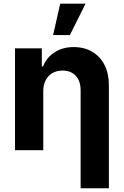

<svg xmlns="http://www.w3.org/2000/svg" viewBox="-20 -805 662 1029"><path d="M211.9 -315.4Q211.9 -236.3 211.9 0Q173.8 0 60.5 0Q60.5 -136.7 60.5 -545.9Q96.7 -545.9 204.1 -545.9Q204.1 -521.5 204.1 -449.2Q206.1 -449.2 210.9 -449.2Q229.5 -497.1 272.5 -524.4Q314.5 -552.7 375 -552.7Q432.6 -552.7 474.6 -527.3Q516.6 -502.9 540 -457Q563.5 -411.1 563.5 -347.7Q563.5 -163.1 563.5 204.1Q525.4 204.1 412.1 204.1Q412.1 73.2 412.1 -320.3Q412.1 -370.1 386.7 -398.4Q360.4 -426.8 315.4 -426.8Q285.2 -426.8 261.7 -414.1Q238.3 -400.4 224.6 -375Q211.9 -350.6 211.9 -315.4ZM264.6 -617.2Q274.4 -659.2 302.7 -785.2Q336.9 -785.2 438.5 -785.2Q417 -743.2 354.5 -617.2Q332 -617.2 264.6 -617.2Z"/></svg>

Font: DeepSea
Style: Bold
Weight: 700
Designer: Stem
Version: Version 3.019;git-0a5106e0b